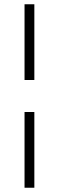

<svg xmlns="http://www.w3.org/2000/svg" viewBox="-20 -770 276 900"><path d="M95 110V-245H141V110ZM95 -395V-750H141V-395Z"/></svg>

Font: Geist ExtLt
Style: Regular
Weight: 400
Designer: Basement.studio, Andrés Briganti, Mateo Zaragoza
Foundry: Basement.studio, Vercel, Andrés Briganti, Guido Ferreyra, Mateo Zaragoza
Version: Version 1.401